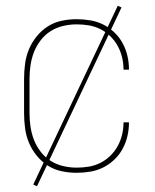

<svg xmlns="http://www.w3.org/2000/svg" viewBox="-20 -595 540 670"><path d="M247 8Q221 8 195 2.5Q169 -3 147 -17Q125 -31 108 -52Q91 -73 81 -97Q71 -121 67.5 -147.5Q64 -174 64 -200V-320Q64 -346 67.5 -372.5Q71 -399 81 -423Q91 -447 108 -468Q125 -489 147 -503Q169 -517 195 -522.5Q221 -528 247 -528Q271 -528 295 -524Q319 -520 340 -509.5Q361 -499 378.5 -482.5Q396 -466 407.5 -445Q419 -424 424.5 -400.5Q430 -377 430 -353V-352H411V-353Q411 -374 406 -395Q401 -416 390.5 -435Q380 -454 364.5 -469Q349 -484 330 -493.5Q311 -503 290 -506.5Q269 -510 247 -510Q224 -510 200.5 -504.5Q177 -499 157 -486.5Q137 -474 122 -454.5Q107 -435 98.5 -413Q90 -391 86.5 -367.5Q83 -344 83 -320V-200Q83 -176 86.5 -152.5Q90 -129 98.5 -107Q107 -85 122 -65.5Q137 -46 157 -33.5Q177 -21 200.5 -15.5Q224 -10 247 -10Q269 -10 290 -13.5Q311 -17 330 -26.5Q349 -36 364.5 -51Q380 -66 390.5 -85Q401 -104 406 -125Q411 -146 411 -167V-168H430V-167Q430 -143 424.5 -119.5Q419 -96 407.5 -75Q396 -54 378.5 -37.5Q361 -21 340 -10.5Q319 0 295 4Q271 8 247 8ZM109 55 96 49 391 -575 404 -569Z"/></svg>

Font: Iosevka SS18 Thin
Style: Regular
Weight: 100
Monospace: yes
Designer: Belleve Invis
Foundry: Belleve Invis
Version: Version 25.1.1; ttfautohint (v1.8.4)